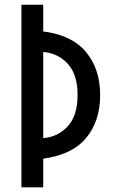

<svg xmlns="http://www.w3.org/2000/svg" viewBox="-20 -798 516 818"><path d="M71.3 0V-777.8H164.1V-664.1Q287.1 -648.4 346.9 -575.9Q406.7 -503.4 406.7 -393.1Q406.7 -282.7 347.4 -210.7Q288.1 -138.7 164.1 -122.1V0ZM164.1 -209.5Q227.5 -214.8 269 -260.3Q310.5 -305.7 310.5 -393.1Q310.5 -480.5 269 -525.9Q227.5 -571.3 164.1 -576.7Z"/></svg>

Font: Voltaire
Style: Regular
Weight: 400
Designer: Yvonne Schüttler, Eben Sorkin, Emma Marichal
Foundry: Sorkin Type Co.
Version: Version 1.010; ttfautohint (v1.8.4.7-5d5b)